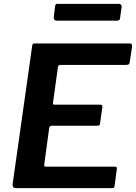

<svg xmlns="http://www.w3.org/2000/svg" viewBox="-20 -965 698 985"><path d="M145 -729Q146 -737 148.5 -739.5Q151 -742 158 -742H647Q660 -742 657 -723L646 -648Q645 -639 641 -635.5Q637 -632 627 -632H292Q285 -632 281.5 -629.5Q278 -627 277 -619L252 -439Q251 -432 253 -430Q255 -428 260 -428H494Q502 -428 504 -424.5Q506 -421 505 -415L493 -330Q492 -320 480 -320H245Q234 -320 232 -306L207 -121Q206 -110 213 -110H568Q576 -110 578.5 -107Q581 -104 579 -96L568 -12Q567 -5 564.5 -2.5Q562 0 553 0H62Q42 0 45 -22L145 -729ZM604 -929 596 -873Q595 -864 591 -861.5Q587 -859 576 -859H271Q262 -859 258.5 -865Q255 -871 256 -879L263 -935Q265 -942 266.5 -943.5Q268 -945 273 -945H592Q598 -945 601.5 -939.5Q605 -934 604 -929Z"/></svg>

Font: Libre Franklin Thin SemiBold
Style: Italic
Weight: 600
Italic angle: -8°
Version: Version 3.000